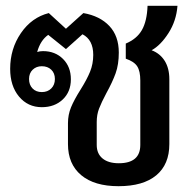

<svg xmlns="http://www.w3.org/2000/svg" viewBox="-20 -631 673 661"><path d="M563 -358V-135Q563 -65 518 -27.5Q473 10 388 10Q305 10 259.5 -28Q214 -66 214 -135V-207Q214 -236 224.5 -261.5Q235 -287 257 -322Q279 -357 290 -384Q301 -411 301 -442Q301 -494 264 -513L207 -462L146 -511Q119 -492 108 -452Q117 -455 128 -455Q170 -455 197 -428Q224 -401 224 -358Q224 -315 196 -288.5Q168 -262 124 -262Q76 -262 45.5 -298.5Q15 -335 15 -394Q15 -463 52 -517Q89 -571 148 -586L207 -532L267 -586Q324 -576 356.5 -541.5Q389 -507 389 -450Q389 -409 378 -378.5Q367 -348 346 -310Q329 -278 321 -257Q313 -236 313 -211V-132Q313 -102 333 -85.5Q353 -69 389 -69Q463 -69 463 -132V-354Q463 -386 452.5 -402.5Q442 -419 413 -429V-481Q451 -497 468.5 -527.5Q486 -558 488 -611H591Q587 -559 560 -517Q533 -475 502 -458Q531 -447 547 -421.5Q563 -396 563 -358ZM124 -403Q105 -403 92.5 -391Q80 -379 80 -359Q80 -339 92 -326.5Q104 -314 124 -314Q144 -314 156.5 -326.5Q169 -339 169 -359Q169 -379 156.5 -391Q144 -403 124 -403Z"/></svg>

Font: Sarabun Medium
Style: Regular
Weight: 500
Designer: Suppakit Chalermlarp | Katatrad Co.,Ltd.
Foundry: Cadson Demak Co.,Ltd.
Version: Version 1.000; ttfautohint (v1.6)